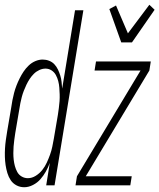

<svg xmlns="http://www.w3.org/2000/svg" viewBox="-29 -778 669 806"><path d="M73 8Q55 8 40 0Q25 -8 16 -21.5Q7 -35 2 -51.5Q-3 -68 -5.5 -85Q-8 -102 -8.5 -119.5Q-9 -137 -8 -154.5Q-7 -172 -4.5 -190Q-2 -208 1 -226L18 -326Q20 -341 23 -356.5Q26 -372 30 -387.5Q34 -403 40 -418.5Q46 -434 53.5 -449Q61 -464 70 -477.5Q79 -491 91.5 -503Q104 -515 119.5 -521.5Q135 -528 150 -528Q164 -528 177 -523Q190 -518 199 -508.5Q208 -499 214 -486.5Q220 -474 224 -461Q228 -448 229.5 -434Q231 -420 232 -406L286 -735H321L200 0H165L180 -94Q173 -75 163.5 -58Q154 -41 141 -26Q128 -11 109.5 -1.5Q91 8 73 8ZM88 -30Q105 -30 121 -40Q137 -50 148.5 -64.5Q160 -79 167.5 -95.5Q175 -112 181 -128.5Q187 -145 190.5 -162Q194 -179 197 -196L214 -296Q216 -310 218 -324.5Q220 -339 221 -353.5Q222 -368 221.5 -382Q221 -396 220 -410Q219 -424 215.5 -437.5Q212 -451 205.5 -463Q199 -475 187.5 -482.5Q176 -490 162 -490Q149 -490 136 -484Q123 -478 113 -468Q103 -458 95.5 -446.5Q88 -435 82 -422.5Q76 -410 71 -397Q66 -384 62.5 -371Q59 -358 56.5 -345Q54 -332 52 -319L35 -219Q33 -205 31 -191Q29 -177 28 -163Q27 -149 27 -135Q27 -121 28.5 -107.5Q30 -94 33.5 -81Q37 -68 43.5 -56Q50 -44 62 -37Q74 -30 88 -30ZM480 -600 430 -740 458 -755 508 -638 598 -758 620 -737 525 -600ZM288 0 294 -38 561 -482H368L374 -520H604L598 -482L331 -38H524L518 0Z"/></svg>

Font: Iosevka XLt Ex Obl
Style: Regular
Weight: 200
Width: 7
Italic angle: -9°
Monospace: yes
Designer: Belleve Invis
Foundry: Belleve Invis
Version: Version 32.5.0; ttfautohint (v1.8.4)